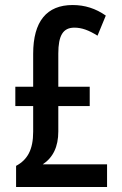

<svg xmlns="http://www.w3.org/2000/svg" viewBox="-20 -744 484 764"><path d="M269 -724C166 -724 112 -659 112 -530V-399H41V-322H112V-220C112 -148 89 -108 44 -84V0H406V-90H150C191 -117 212 -160 212 -221V-322H337V-399H212V-531C212 -603 231 -634 276 -634C305 -634 333 -624 368 -602L401 -682C361 -710 318 -724 269 -724Z"/></svg>

Font: Noto Sans Bengali ExtraCondensed Medium
Style: Regular
Weight: 500
Width: 2
Designer: Joana Ranito - Universal Thirst; Jelle Bosma - Monotype Design Team
Foundry: Universal Thirst ehf.
Version: Version 3.000